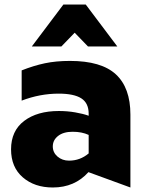

<svg xmlns="http://www.w3.org/2000/svg" viewBox="-20 -819 651 851"><path d="M286 -107Q256 -107 235 -125Q214 -143 214 -170Q214 -198 237.5 -216.5Q261 -235 302 -235Q343 -235 373 -221V-139Q335 -107 286 -107ZM290 -549Q228 -549 178.5 -538.5Q129 -528 76 -507V-373Q157 -404 240 -404Q308 -404 340.5 -383Q373 -362 373 -315V-306Q348 -315 313 -321Q278 -327 241 -327Q145 -327 87 -283Q29 -239 29 -157Q29 -78 81 -33Q133 12 214 12Q311 12 372 -56L558 12V-311Q558 -430 493.5 -489.5Q429 -549 290 -549ZM360 -799H261L121 -613H252L311 -674L370 -613H500Z"/></svg>

Font: Geom Black
Style: Bold
Weight: 900
Version: Version 1.102